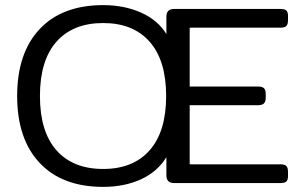

<svg xmlns="http://www.w3.org/2000/svg" viewBox="-20 -715 1192 750"><path d="M47 -340Q47 -508 135 -601.5Q223 -695 383 -695Q465 -695 530.5 -666Q596 -637 630 -582V-650Q630 -680 660 -680H1076Q1092 -680 1098.5 -674Q1105 -668 1105 -653V-636Q1105 -620 1098.5 -613.5Q1092 -607 1076 -607H721V-377H988Q1004 -377 1011 -370.5Q1018 -364 1018 -349V-333Q1018 -318 1011 -311Q1004 -304 988 -304H721V-73H1076Q1092 -73 1098.5 -66.5Q1105 -60 1105 -44V-27Q1105 -12 1098.5 -6Q1092 0 1076 0H660Q630 0 630 -30V-101Q594 -43 529.5 -14Q465 15 383 15Q223 15 135 -78.5Q47 -172 47 -340ZM629 -340Q629 -479 564.5 -552Q500 -625 383 -625Q265 -625 200.5 -552Q136 -479 136 -340Q136 -201 200.5 -128Q265 -55 383 -55Q500 -55 564.5 -128Q629 -201 629 -340Z"/></svg>

Font: Mitr Light
Style: Regular
Weight: 300
Designer: Thanarat Vachiruckul
Foundry: Cadson Demak
Version: Version 1.003